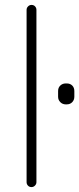

<svg xmlns="http://www.w3.org/2000/svg" viewBox="-20 -760 322 780"><path d="M128 -20Q128 -12 122 -6Q116 0 108 0Q99 0 93.5 -6Q88 -12 88 -20V-720Q88 -728 94 -734Q100 -740 108 -740Q117 -740 122.5 -734Q128 -728 128 -720ZM247 -336Q234 -336 225 -345Q216 -354 216 -367V-390Q216 -404 225 -412.5Q234 -421 247 -421H251Q265 -421 273.5 -412.5Q282 -404 282 -390V-367Q282 -354 273.5 -345Q265 -336 251 -336Z"/></svg>

Font: Quicksand Light Light
Style: Regular
Weight: 300
Version: Version 3.006